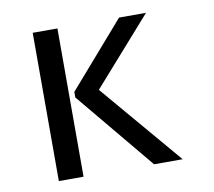

<svg xmlns="http://www.w3.org/2000/svg" viewBox="-65 -608 759 681"><g transform="rotate(-10 314.5 -267.0)"><path d="M94 -534H183V0H94ZM540 0H437L203 -282V-302L405 -534H502L290 -294Z"/></g></svg>

Font: Martel Sans
Style: Regular
Weight: 400
Designer: Dan Reynolds and Mathieu Réguer
Foundry: Dan Reynolds and Mathieu Réguer
Version: Version 1.002; ttfautohint (v1.1) -l 5 -r 5 -G 72 -x 0 -D la